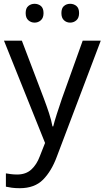

<svg xmlns="http://www.w3.org/2000/svg" viewBox="-20 -750 550 1010"><path d="M1 -536H95L211 -231Q226 -191 238 -154.5Q250 -118 256 -85H260Q266 -110 279 -150.5Q292 -191 306 -232L415 -536H510L279 74Q251 150 206.5 195Q162 240 84 240Q60 240 42 237.5Q24 235 11 232V162Q22 164 37.5 166Q53 168 70 168Q116 168 144.5 142Q173 116 189 73L217 2ZM115 -681Q115 -707 129 -718.5Q143 -730 162 -730Q181 -730 195 -718.5Q209 -707 209 -681Q209 -656 195 -643.5Q181 -631 162 -631Q143 -631 129 -643.5Q115 -656 115 -681ZM303 -681Q303 -707 316.5 -718.5Q330 -730 349 -730Q368 -730 382 -718.5Q396 -707 396 -681Q396 -656 382 -643.5Q368 -631 349 -631Q330 -631 316.5 -643.5Q303 -656 303 -681Z"/></svg>

Font: Noto Sans Gothic
Style: Regular
Weight: 400
Designer: Monotype Design Team
Foundry: Monotype Imaging Inc.
Version: Version 2.001; ttfautohint (v1.8.4.7-5d5b)